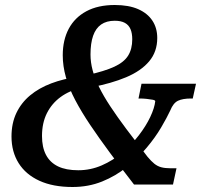

<svg xmlns="http://www.w3.org/2000/svg" viewBox="-20 -738 815 768"><path d="M672 0H516Q464 -67 420 -126.5Q376 -186 341 -238Q306 -290 281 -337.5Q256 -385 243.5 -429.5Q231 -474 231 -517Q231 -578 255 -623Q279 -668 325.5 -693Q372 -718 439 -718Q495 -718 532.5 -701.5Q570 -685 589.5 -655.5Q609 -626 609 -586Q609 -531 576.5 -492.5Q544 -454 484.5 -429Q425 -404 345 -389L330 -438Q398 -453 437 -471Q476 -489 492.5 -515.5Q509 -542 509 -581Q509 -605 502 -621.5Q495 -638 479.5 -646.5Q464 -655 439 -655Q406 -655 384.5 -640Q363 -625 352.5 -595Q342 -565 342 -520Q342 -489 350.5 -457Q359 -425 376.5 -389.5Q394 -354 421 -313Q448 -272 485 -222.5Q522 -173 570 -111Q585 -93 597.5 -83Q610 -73 625 -69Q640 -65 660 -65H686ZM293 -57Q342 -57 387 -76.5Q432 -96 469.5 -128Q507 -160 535.5 -197Q564 -234 581 -270Q598 -306 601 -333Q601 -337 591 -339Q581 -341 566.5 -342.5Q552 -344 540 -344H534L546 -403H764L751 -344H744Q711 -344 692 -335Q673 -326 661 -296Q648 -268 624.5 -228Q601 -188 566.5 -147Q532 -106 487.5 -70Q443 -34 388.5 -12Q334 10 270 10Q192 10 137.5 -15Q83 -40 54.5 -85.5Q26 -131 26 -192Q26 -245 45.5 -286Q65 -327 100.5 -356.5Q136 -386 185 -404.5Q234 -423 292 -431L308 -387Q258 -376 222.5 -350Q187 -324 167.5 -285Q148 -246 148 -194Q148 -149 164 -118.5Q180 -88 212 -72.5Q244 -57 293 -57Z"/></svg>

Font: Roboto Serif 20pt Medium
Style: Italic
Weight: 500
Italic angle: -10°
Version: Version 1.008